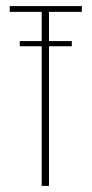

<svg xmlns="http://www.w3.org/2000/svg" viewBox="-20 -611 301 631"><path d="M117 0V-572H12V-591H249V-572H141V0ZM45 -459V-476H216V-459Z"/></svg>

Font: Alumni Sans SC Thin
Style: Regular
Weight: 100
Designer: Robert E. Leuschke
Foundry: Robert E. Leuschke
Version: Version 1.018